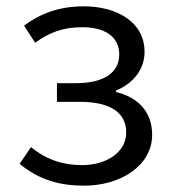

<svg xmlns="http://www.w3.org/2000/svg" viewBox="-20 -574 545 607"><path d="M246 13C361 13 461 -50 461 -148C461 -226 410 -268 347 -283V-288C403 -311 437 -356 437 -410C437 -506 347 -554 245 -554C165 -554 106 -530 56 -493L91 -439C135 -470 176 -488 241 -488C308 -488 357 -460 357 -402C357 -346 311 -311 220 -311H160V-252H233C326 -252 379 -220 379 -155C379 -92 316 -52 239 -52C183 -52 129 -67 78 -109L42 -56C105 -4 171 13 246 13Z"/></svg>

Font: Genne Gothic Normal
Style: Regular
Weight: 350
Designer: Ryoko NISHIZUKA (kana & ideographs); Paul D. Hunt (Latin, Greek & Cyrillic); Wenlong ZHANG (bopomofo); Sandoll Communica
Foundry: Adobe Systems Incorporated
Version: Version 1.004;PS 1.004;hotconv 16.6.51;makeotf.lib2.5.65220